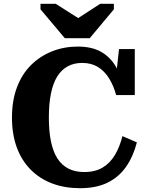

<svg xmlns="http://www.w3.org/2000/svg" viewBox="-20 -973 780 1010"><path d="M321 -772H452L579 -924V-953H507L350 -851L432 -852L273 -953H193V-924ZM412 -642Q369 -642 336 -624Q303 -606 281 -570.5Q259 -535 248 -481Q237 -427 237 -355Q237 -281 248.5 -227Q260 -173 283 -138Q306 -103 341 -85.5Q376 -68 423 -68Q481 -68 520.5 -92Q560 -116 585 -158.5Q610 -201 624 -257L700 -224Q681 -150 643 -95.5Q605 -41 545.5 -12Q486 17 401 17Q321 17 255.5 -7.5Q190 -32 142 -80Q94 -128 68.5 -197Q43 -266 43 -355Q43 -445 69.5 -514.5Q96 -584 143.5 -631Q191 -678 254 -703Q317 -728 389 -728Q462 -728 510.5 -701Q559 -674 588 -625Q617 -576 630 -509L587 -539L606 -715H689V-473H591Q577 -524 553 -562Q529 -600 494.5 -621Q460 -642 412 -642Z"/></svg>

Font: Roboto Serif 20pt
Style: Bold
Weight: 700
Version: Version 1.008